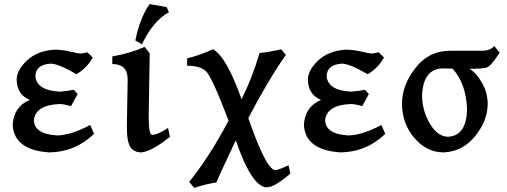

<svg xmlns="http://www.w3.org/2000/svg" viewBox="-20 -729 2483 940"><path d="M221.7 17.1Q49.8 6.3 42 -116.7Q46.4 -206.1 126 -240.2Q64 -264.2 61.5 -337.9Q61.5 -385.7 112.3 -433.1Q163.1 -480.5 246.1 -485.8Q285.2 -485.8 324.2 -476.3Q363.3 -466.8 374 -466.8Q387.7 -467.8 407.7 -473.1L434.1 -447.8Q406.2 -396 354.5 -365.7Q265.6 -417.5 227.1 -417.5Q153.8 -412.1 153.3 -355Q160.6 -285.6 273.4 -280.3Q317.4 -284.2 340.8 -289.6L360.4 -268.6L327.6 -209.5Q291.5 -219.7 272.9 -219.7Q155.8 -215.8 146 -142.1Q146.5 -72.3 260.3 -65.9Q328.1 -67.4 421.4 -117.2L440.4 -73.7Q348.6 15.1 221.7 17.1Z M673.3 17.1Q636.2 17.1 618.7 -8.5Q601.1 -34.2 601.1 -108.9L605 -340.8Q605 -415.5 529.8 -415.5V-452.6Q621.6 -469.2 688 -499.5L712.9 -467.8L708 -158.7Q708 -68.8 724.6 -68.8Q751 -68.8 802.7 -102.5L812 -59.1Q725.6 10.3 673.3 17.1ZM674.8 -512.2 642.6 -530.8Q664.6 -640.6 712.4 -709L795.9 -694.3L807.1 -669.4Q730 -627.4 674.8 -512.2Z M931.2 190.9 906.2 161.6Q1006.8 36.6 1099.1 -138.7Q1017.1 -353.5 988.3 -380.4Q959.5 -407.2 896 -407.2V-443.4Q961.4 -459 1022.9 -488.3Q1089.4 -450.2 1162.6 -243.2Q1215.3 -347.7 1250.5 -469.2Q1306.2 -475.6 1356.4 -487.8L1379.4 -460.4Q1293.9 -338.4 1195.8 -150.9Q1280.3 95.2 1326.7 104.5Q1343.8 103 1392.6 80.1L1401.4 121.1Q1323.7 188 1286.6 188Q1213.4 188 1134.3 -42Q1053.2 129.9 1039.1 164.1Q984.4 172.9 931.2 190.9Z M1647.5 17.1Q1475.6 6.3 1467.8 -116.7Q1472.2 -206.1 1551.8 -240.2Q1489.7 -264.2 1487.3 -337.9Q1487.3 -385.7 1538.1 -433.1Q1588.9 -480.5 1671.9 -485.8Q1710.9 -485.8 1750 -476.3Q1789.1 -466.8 1799.8 -466.8Q1813.5 -467.8 1833.5 -473.1L1859.9 -447.8Q1832 -396 1780.3 -365.7Q1691.4 -417.5 1652.8 -417.5Q1579.6 -412.1 1579.1 -355Q1586.4 -285.6 1699.2 -280.3Q1743.2 -284.2 1766.6 -289.6L1786.1 -268.6L1753.4 -209.5Q1717.3 -219.7 1698.7 -219.7Q1581.5 -215.8 1571.8 -142.1Q1572.3 -72.3 1686 -65.9Q1753.9 -67.4 1847.2 -117.2L1866.2 -73.7Q1774.4 15.1 1647.5 17.1Z M2173.8 -59.6Q2265.1 -64.5 2266.6 -196.8Q2260.7 -323.2 2195.3 -393.1L2143.1 -394Q2052.2 -389.2 2046.4 -262.7Q2046.4 -188 2084.5 -123.8Q2122.6 -59.6 2173.8 -59.6ZM2152.3 17.1Q2068.8 17.1 2008.5 -53.7Q1948.2 -124.5 1948.2 -221.2Q1948.2 -312 2013.9 -396.2Q2079.6 -480.5 2182.6 -480.5H2339.4Q2381.3 -480.5 2399.4 -503.9L2426.3 -471.7Q2382.8 -402.8 2359.9 -397.5Q2336.9 -392.1 2278.8 -392.1Q2312 -372.1 2339.8 -323.5Q2367.7 -274.9 2367.7 -218.8Q2366.2 -135.7 2305.2 -61.3Q2244.1 13.2 2152.3 17.1Z"/></svg>

Font: Kelvinch
Style: Bold
Weight: 700
Designer: Paul James Miller
Foundry: High-Logic / Made with FontCreator
Version: Version 3.501;March 28, 2021;FontCreator 13.0.0.2683 64-bit